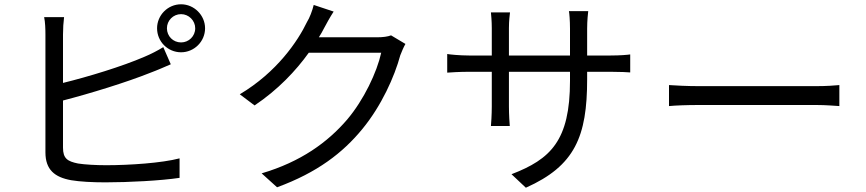

<svg xmlns="http://www.w3.org/2000/svg" viewBox="-20 -830 4040 896"><path d="M274 -361C398 -393 571 -446 683 -491C713 -502 749 -518 777 -530L742 -610C714 -593 685 -578 654 -565C550 -520 392 -472 274 -443V-669C274 -697 276 -727 279 -750H186C191 -727 192 -693 192 -669V-119C192 -38 235 -3 312 11C353 18 413 21 472 21C581 21 731 13 818 0V-91C735 -69 582 -59 476 -59C427 -59 375 -62 344 -67C295 -77 274 -90 274 -141ZM825 -632C788 -632 759 -661 759 -698C759 -734 788 -764 825 -764C861 -764 891 -734 891 -698C891 -661 861 -632 825 -632ZM825 -810C763 -810 713 -759 713 -698C713 -636 763 -586 825 -586C886 -586 937 -636 937 -698C937 -759 886 -810 825 -810Z M1805 -665C1789 -659 1767 -656 1740 -656H1468C1477 -670 1485 -684 1492 -698C1502 -717 1520 -750 1537 -776L1444 -807C1438 -781 1424 -745 1413 -728C1370 -638 1272 -493 1099 -390L1168 -338C1277 -411 1361 -500 1421 -584H1759C1739 -493 1678 -364 1600 -272C1509 -166 1384 -75 1201 -21L1273 44C1461 -25 1580 -117 1671 -228C1760 -336 1821 -472 1848 -572C1854 -588 1864 -611 1872 -625Z M2720 -571V-696C2720 -735 2724 -768 2725 -778H2635C2637 -768 2640 -735 2640 -696V-571H2355V-699C2355 -734 2359 -762 2360 -772H2271C2272 -762 2275 -731 2275 -699V-571H2168C2125 -571 2076 -576 2067 -578V-491C2079 -492 2124 -495 2168 -495H2275V-333C2275 -295 2272 -252 2271 -242H2359C2358 -252 2355 -296 2355 -333V-495H2640V-453C2640 -173 2549 -87 2367 -17L2434 46C2663 -56 2720 -193 2720 -460V-495H2830C2874 -495 2911 -493 2921 -492V-576C2908 -574 2874 -571 2830 -571Z M3102 -335C3133 -338 3186 -340 3241 -340H3790C3835 -340 3877 -336 3897 -335V-433C3875 -431 3839 -428 3789 -428H3241C3185 -428 3132 -431 3102 -433Z"/></svg>

Font: Noto Sans CJK SC Regular
Style: Regular
Weight: 400
Designer: Ryoko NISHIZUKA (kana & ideographs); Paul D. Hunt (Latin, Greek & Cyrillic); Wenlong ZHANG (bopomofo); Sandoll Communica
Foundry: Adobe Systems Incorporated
Version: Version 1.004;PS 1.004;hotconv 1.0.82;makeotf.lib2.5.63406